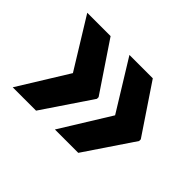

<svg xmlns="http://www.w3.org/2000/svg" viewBox="-94 -694 795 795"><g transform="rotate(45 303.5 -296.5)"><path d="M34.2 -78.1 168.9 -295.9 34.2 -514.6H170.9L314.5 -300.8V-291L170.9 -78.1ZM281.2 -78.1 416 -295.9 281.2 -514.6H418L561.5 -300.8V-291L418 -78.1Z"/></g></svg>

Font: Inter Tight
Style: Bold
Weight: 700
Designer: Rasmus Andersson
Foundry: rsms
Version: Version 3.004; ttfautohint (v1.8.4.7-5d5b)